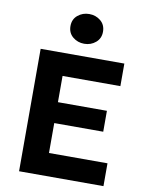

<svg xmlns="http://www.w3.org/2000/svg" viewBox="-100 -1011 828 1081"><g transform="rotate(10 314.0 -470.0)"><path d="M85.5 0V-700H564V-571H233.5V-421H513.5V-301.5H233.5V-130.5H568V0ZM321.5 -770.5Q284 -770.5 256.2 -793.5Q228.5 -816.5 228.5 -855.5Q228.5 -894.5 256.2 -917.5Q284 -940.5 321.5 -940.5Q359.5 -940.5 387 -917.5Q414.5 -894.5 414.5 -855.5Q414.5 -817 387 -793.8Q359.5 -770.5 321.5 -770.5Z"/></g></svg>

Font: Geologica Cursive SemiBold
Style: Regular
Weight: 600
Designer: Sindre Bremnes, Frode Helland
Foundry: Monokrom Skriftforlag AS
Version: Version 1.010;gftools[0.9.28]